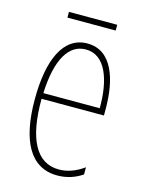

<svg xmlns="http://www.w3.org/2000/svg" viewBox="-102 -704 585 776"><g transform="rotate(15 190.0 -315.5)"><path d="M291 -641H89V-617H291ZM195 -537C94 -537 47 -429 47 -264C47 -94 99 10 214 10C255 10 290 -3 318 -22V-52C283 -27 249 -15 214 -15C119 -15 72 -106 73 -273H334V-301C334 -421 300 -537 195 -537ZM195 -512C278 -512 311 -414 310 -297H74C80 -442 125 -512 195 -512Z"/></g></svg>

Font: Noto Sans Devanagari UI ExtraCondensed Thin
Style: Regular
Weight: 100
Width: 2
Designer: Jelle Bosma - Monotype Design Team
Foundry: Monotype Imaging Inc.
Version: Version 2.004